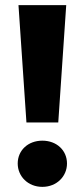

<svg xmlns="http://www.w3.org/2000/svg" viewBox="-20 -720 329 748"><path d="M83 -243H207L238 -700H52ZM145 8C201 8 241 -33 241 -83C241 -134 201 -172 145 -172C89 -172 49 -134 49 -83C49 -33 89 8 145 8Z"/></svg>

Font: Montserrat Lite
Style: Bold
Weight: 700
Designer: Julieta Ulanovsky
Foundry: Julieta Ulanovsky
Version: Version 7.200;PS 007.200;hotconv 1.0.88;makeotf.lib2.5.64775